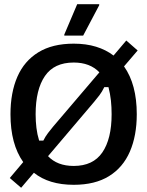

<svg xmlns="http://www.w3.org/2000/svg" viewBox="-20 -870 702 916"><path d="M331.7 11.7Q213.3 11.7 141.7 -45.8L80.8 25.8L26.7 -20.8L90.8 -96.7Q30 -182.5 30 -325Q30 -428.3 62.9 -503.8Q95.8 -579.2 162.9 -620.4Q230 -661.7 331.7 -661.7Q390.8 -661.7 438.3 -647.1Q485.8 -632.5 521.7 -605L582.5 -676.7L636.7 -629.2L571.7 -553.3Q632.5 -467.5 632.5 -325Q632.5 -222.5 599.6 -146.7Q566.7 -70.8 500 -29.6Q433.3 11.7 331.7 11.7ZM166.7 -199.2H186.7Q196.7 -219.2 208.8 -235Q220.8 -250.8 233.3 -265.8L454.2 -525Q409.2 -571.7 331.7 -571.7Q238.3 -571.7 194.2 -507.1Q150 -442.5 150 -325Q150 -290.8 153.8 -260Q157.5 -229.2 166.7 -199.2ZM331.7 -78.3Q424.2 -78.3 468.3 -142.9Q512.5 -207.5 512.5 -325Q512.5 -359.2 509.2 -390.4Q505.8 -421.7 497.5 -454.2H477.5Q466.7 -431.7 454.2 -415.4Q441.7 -399.2 429.2 -384.2L209.2 -125Q253.3 -78.3 331.7 -78.3ZM286.7 -700V-705L348.3 -850H453.3V-845L376.7 -700Z"/></svg>

Font: Familjen Grotesk GF Medium
Style: Regular
Weight: 500
Designer: Anders Wikstroem, Jonas Baeckman, Matilda Gysing, Kristian Moeller
Foundry: Familjen STHLM AB
Version: Version 2.000; Beta; Release 4; Build 6